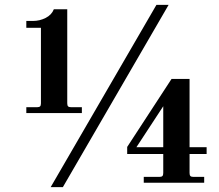

<svg xmlns="http://www.w3.org/2000/svg" viewBox="-20 -750 900 788"><path d="M502 -118V-147L684 -426H758V-146H828V-118H758V-40Q758 -31 761.5 -27.5Q765 -24 774 -24H818V0H570V-24H634Q643 -24 646.5 -27.5Q650 -31 650 -40V-118ZM540 -146H650V-314ZM88 -286V-310H132Q141 -310 144.5 -313.5Q148 -317 148 -326V-636H88V-664H115Q143 -664 167.5 -676.5Q192 -689 201 -712H256V-326Q256 -317 259.5 -313.5Q263 -310 272 -310H316V-286ZM188 18 622 -730H672L238 18Z"/></svg>

Font: Old Standard TT
Style: Bold
Weight: 700
Designer: Alexey Kryukov <alexios@thessalonica.org.ru>
Version: Version 2.2